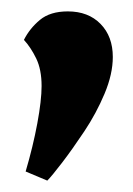

<svg xmlns="http://www.w3.org/2000/svg" viewBox="-20 -175 233 337"><path d="M63 142 25 126Q38 82 45.5 41.5Q53 1 53 -24Q53 -53 43.5 -72.5Q34 -92 22 -105Q32 -125 50 -140Q68 -155 99 -155Q135 -155 156.5 -133Q178 -111 178 -75Q178 -45 163.5 -10.5Q149 24 128 55.5Q107 87 89 110.5Q71 134 63 142Z"/></svg>

Font: Faustina ExtraBold
Style: Regular
Weight: 800
Designer: Alfonso Garcia
Foundry: http://www.omnibus-type.com
Version: Version 1.200